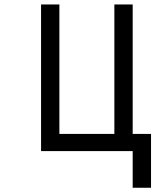

<svg xmlns="http://www.w3.org/2000/svg" viewBox="-20 -687 707 873"><path d="M166.7 0V-666.7H250V-78.1H500V-666.7H583.3V-78.1H666.7V166.7H583.3V0Z"/></svg>

Font: Monoid
Style: Regular
Weight: 400
Width: 4
Monospace: yes
Designer: Andreas Larsen (@larsenwork)
Version: Version 0.61